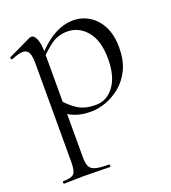

<svg xmlns="http://www.w3.org/2000/svg" viewBox="-127 -492 764 860"><g transform="rotate(-20 254.5 -62.0)"><path d="M32 275Q29 275 29 269Q29 263 32 263Q71 263 83 250Q95 237 95 194V-276Q95 -311 87 -327Q79 -343 59 -343Q49 -343 35.5 -339.5Q22 -336 6 -329Q2 -327 -1 -332.5Q-4 -338 0 -340L111 -393Q114 -394 118 -394Q132 -394 141.5 -371.5Q151 -349 151 -305V194Q151 222 158.5 237Q166 252 187.5 257.5Q209 263 251 263Q253 263 253 269Q253 275 251 275Q225 275 192.5 274Q160 273 124 273Q98 273 73.5 274Q49 275 32 275ZM257 13Q219 13 190 4Q161 -5 125 -30L139 -85Q167 -52 200 -30Q233 -8 287 -8Q339 -8 373.5 -54Q408 -100 408 -184Q408 -271 370 -316Q332 -361 277 -361Q233 -361 199.5 -336.5Q166 -312 134 -278L126 -286Q177 -345 224 -372Q271 -399 319 -399Q360 -399 395 -377.5Q430 -356 451 -315Q472 -274 472 -215Q472 -154 451.5 -111Q431 -68 397.5 -40.5Q364 -13 327 0Q290 13 257 13Z"/></g></svg>

Font: Cormorant Light
Style: Regular
Weight: 400
Version: Version 4.000